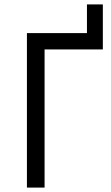

<svg xmlns="http://www.w3.org/2000/svg" viewBox="-20 -850 501 870"><path d="M102 -700H374V-830H446V-626H182V0H102Z"/></svg>

Font: Tilda Sans
Style: Regular
Weight: 400
Designer: ParaType Ltd
Foundry: ParaType Ltd
Version: Version 1.002W